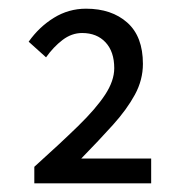

<svg xmlns="http://www.w3.org/2000/svg" viewBox="-20 -828 416 442"><path d="M59 -406V-444Q119 -498 160 -538Q201 -578 222 -610Q243 -642 243 -671Q243 -709 223 -730.5Q203 -752 169 -752Q145 -752 124 -736Q103 -720 86 -696L46 -732Q70 -766 104 -787Q138 -808 178 -808Q237 -808 273 -776Q309 -744 309 -681Q309 -644 290.5 -610Q272 -576 240 -540.5Q208 -505 167 -463H328V-406Z"/></svg>

Font: Assistant ExtraLight Medium
Style: Regular
Weight: 500
Version: Version 3.000